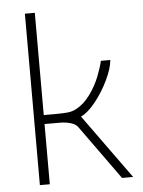

<svg xmlns="http://www.w3.org/2000/svg" viewBox="-52 -768 603 810"><g transform="rotate(-5 249.0 -363.0)"><path d="M479 0H432L268 -228Q259 -242 237.5 -248.5Q216 -255 191 -255H126V0H84V-726H126V-293H172Q206 -293 226.5 -295Q247 -297 264 -306Q298 -324 324.5 -361Q351 -398 366 -437Q381 -476 386 -500H426Q423 -464 399 -414.5Q375 -365 342.5 -325Q310 -285 282 -273Z"/></g></svg>

Font: Bellota Text Light
Style: Regular
Weight: 300
Designer: Kemie Guaida
Foundry: Kemie Guaida
Version: Version 4.001